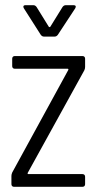

<svg xmlns="http://www.w3.org/2000/svg" viewBox="-20 -720 374 740"><path d="M72 -688 137 -586C140 -582 144 -579 149 -579H191C196 -579 200 -582 203 -586L270 -688C274 -695 272 -700 264 -700H233C228 -700 224 -697 221 -693L174 -617C173 -615 169 -615 168 -617L121 -693C118 -697 114 -700 109 -700H78C73 -700 70 -698 70 -694C70 -692 71 -690 72 -688ZM34 0H298C304 0 308 -4 308 -10V-39C308 -45 304 -49 298 -49H89C86 -49 86 -52 87 -54L305 -449C307 -453 308 -458 308 -462V-494C308 -500 304 -504 298 -504H37C31 -504 27 -500 27 -494V-465C27 -459 31 -455 37 -455H241C244 -455 244 -452 243 -450L27 -55C25 -50 24 -46 24 -42V-10C24 -4 28 0 34 0Z"/></svg>

Font: Barlow Condensed Light
Style: Regular
Weight: 300
Width: 3
Designer: Jeremy Tribby
Foundry: Tribby Type
Version: Version 1.422;hotconv 1.0.109;makeotfexe 2.5.65596